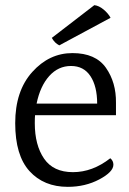

<svg xmlns="http://www.w3.org/2000/svg" viewBox="-20 -710 501 745"><path d="M430 -263H116Q115 -253 115 -232Q115 -147 151 -94.5Q187 -42 263 -42Q339 -42 408 -96Q420 -86 420 -71Q420 -43 365.5 -14Q311 15 243 15Q150 15 94.5 -46Q39 -107 39 -232Q39 -357 105 -430.5Q171 -504 261 -504Q351 -504 391 -447Q431 -390 430 -311ZM357 -308Q357 -375 331 -414.5Q305 -454 255.5 -454Q206 -454 171 -415Q136 -376 122 -308ZM409 -641 210 -534Q192 -543 181 -563L346 -690Q364 -688 382 -673Q400 -658 409 -641Z"/></svg>

Font: Karma
Style: Regular
Weight: 400
Designer: Joana Correia
Foundry: Indian Type Foundry
Version: Version 1.202;PS 1.0;hotconv 1.0.78;makeotf.lib2.5.61930; tt